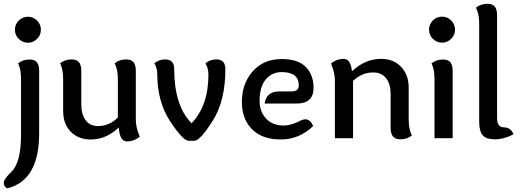

<svg xmlns="http://www.w3.org/2000/svg" viewBox="-29 -740 2790 1028"><path d="M120.6 -511.2Q91.8 -511.2 71.3 -531.7Q50.8 -552.2 50.8 -581.1Q50.8 -609.4 71.3 -629.9Q91.8 -650.4 120.6 -650.4Q148.9 -650.4 169.4 -629.9Q189.9 -609.4 189.9 -581.1Q189.9 -552.2 169.4 -531.7Q148.9 -511.2 120.6 -511.2ZM9.3 268.6Q-8.8 258.3 -8.8 239.7Q-8.8 218.8 31.7 180.2Q83.5 130.4 83.5 -16.1V-315.4Q83.5 -372.6 67.4 -400.4Q93.3 -421.4 128.9 -421.4Q157.2 -421.4 168.9 -406Q180.7 -390.6 180.7 -359.9V-25.9Q180.7 226.6 9.3 268.6Z M649.9 17.1Q612.3 17.1 606.9 -57.1Q539.1 6.8 456.1 6.8Q392.1 6.8 350.6 -33.9Q309.1 -74.7 309.1 -147V-315.9Q309.1 -372.1 292.5 -400.9Q318.4 -421.9 354 -421.9Q382.3 -421.9 394.3 -406.5Q406.2 -391.1 406.2 -360.4V-182.1Q406.2 -127.9 429.4 -96.4Q452.6 -64.9 497.1 -64.9Q523.9 -64.9 552 -76.4Q580.1 -87.9 602.1 -111.3V-315.9Q602.1 -370.1 584.5 -400.9Q610.4 -421.9 646 -421.9Q674.3 -421.9 686.3 -406.5Q698.2 -391.1 698.2 -360.4V-100.6Q698.2 -56.6 719.2 -8.3Q689.5 17.1 649.9 17.1Z M1011.7 13.7H981Q950.7 13.7 881.8 -90.8Q813 -195.3 813 -345.2Q813 -375 797.4 -400.9Q821.8 -421.9 855 -421.9Q903.8 -421.9 903.8 -370.1Q903.8 -174.3 996.6 -80.1Q1086.9 -174.3 1086.9 -340.3Q1086.9 -375 1071.3 -400.9Q1095.7 -421.9 1128.9 -421.9Q1177.7 -421.9 1177.7 -370.1Q1177.7 -200.2 1109.9 -93.3Q1042 13.7 1011.7 13.7Z M1473.1 6.8Q1409.2 6.8 1363.5 -16.8Q1317.9 -40.5 1292 -85.7Q1266.1 -130.9 1266.1 -193.8Q1266.1 -262.2 1293.9 -314.2Q1321.8 -366.2 1367.9 -395Q1414.1 -423.8 1481.4 -423.8Q1566.9 -423.8 1608.4 -381.3Q1649.9 -338.9 1649.9 -270Q1649.9 -185.5 1559.1 -185.5H1387.7Q1397.9 -250.5 1464.8 -250.5H1531.7Q1570.8 -250.5 1570.8 -282.7Q1570.8 -354 1479 -354Q1426.8 -354 1393.8 -314.5Q1360.8 -274.9 1360.8 -200.2Q1360.8 -142.6 1395.5 -105.2Q1430.2 -67.9 1489.7 -67.9Q1529.3 -67.9 1577.6 -92.8Q1593.3 -101.1 1606 -101.1Q1632.8 -101.1 1647.5 -64.9Q1573.2 6.8 1473.1 6.8Z M2115.2 5.9Q2086.9 5.9 2074.7 -9.5Q2062.5 -24.9 2062.5 -55.7V-235.8Q2062.5 -289.6 2038.6 -320.8Q2014.6 -352.1 1969.2 -352.1Q1907.7 -352.1 1861.3 -306.6V0H1764.2V-307.1Q1764.2 -351.1 1743.2 -399.4Q1772.5 -424.8 1812 -424.8Q1847.7 -424.8 1855.5 -359.4H1856.9Q1925.8 -424.8 2012.2 -424.8Q2078.1 -424.8 2118.7 -381.8Q2159.2 -338.9 2159.2 -271V-100.1Q2159.2 -45.9 2176.8 -15.1Q2150.9 5.9 2115.2 5.9Z M2337.9 -511.7Q2309.1 -511.7 2288.6 -532.2Q2268.1 -552.7 2268.1 -581.5Q2268.1 -609.9 2288.6 -630.4Q2309.1 -650.9 2337.9 -650.9Q2366.2 -650.9 2386.7 -630.4Q2407.2 -609.9 2407.2 -581.5Q2407.2 -552.7 2386.7 -532.2Q2366.2 -511.7 2337.9 -511.7ZM2394.5 0H2297.4V-315.4Q2297.4 -371.6 2281.2 -400.4Q2307.1 -421.4 2342.8 -421.4Q2371.1 -421.4 2382.8 -406Q2394.5 -390.6 2394.5 -359.9Z M2622.6 5.9Q2573.2 5.9 2554.9 -16.4Q2536.6 -38.6 2536.6 -89.8V-613.8Q2536.6 -668 2519 -698.7Q2544.9 -719.7 2580.6 -719.7Q2608.9 -719.7 2620.6 -704.3Q2632.3 -689 2632.3 -658.2V-108.9Q2632.3 -58.1 2668.9 -58.1Q2705.6 -58.1 2720.7 -21Q2668.5 5.9 2622.6 5.9Z"/></svg>

Font: Bainsley
Style: Regular
Weight: 400
Designer: Paul James MIller
Foundry: High-Logic / Made with FontCreator
Version: Version 1.411;March 28, 2021;FontCreator 13.0.0.2683 64-bit